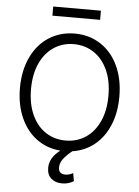

<svg xmlns="http://www.w3.org/2000/svg" viewBox="-67 -922 856 1182"><g transform="rotate(5 360.5 -331.0)"><path d="M407.7 6.3Q372.1 35.6 353.5 60.3Q335 85 335 112.3Q335 153.3 377.9 153.3Q401.4 153.3 424.8 139.6L433.6 188.5Q401.9 209 362.3 209Q319.8 209 294.2 186Q268.6 163.1 268.6 121.1Q268.6 58.1 334 8.8Q251.5 2.4 187.7 -43.9Q124 -90.3 88.4 -170.2Q52.7 -250 52.7 -353.5Q52.7 -462.4 92 -544.9Q131.3 -627.4 201.2 -672.1Q271 -716.8 360.4 -716.8Q449.2 -716.8 519 -672.1Q588.9 -627.4 627.9 -544.9Q667 -462.4 667 -353.5Q667 -254.4 634.5 -177Q602.1 -99.6 543.5 -52.5Q484.9 -5.4 407.7 6.3ZM360.4 -651.4Q291.5 -651.4 237.3 -615.7Q183.1 -580.1 152.1 -512.7Q121.1 -445.3 121.1 -353.5Q121.1 -261.7 151.9 -194.3Q182.6 -127 236.8 -91.3Q291 -55.7 360.4 -55.7Q429.2 -55.7 483.4 -91.3Q537.6 -127 568.6 -194.3Q599.6 -261.7 599.6 -353.5Q599.6 -445.8 568.6 -512.9Q537.6 -580.1 483.4 -615.7Q429.2 -651.4 360.4 -651.4ZM507.8 -814.5H212.9V-871.1H507.8Z"/></g></svg>

Font: Pretendard Std Light
Style: Regular
Weight: 300
Designer: Base glyphs from Inter by Rasmus Andersson; Hangeul glyphs from Noto Sans CJK(Source Han Sans) by Jang Soo-young and Kan
Foundry: Kil Hyung-jin
Version: Version 1.309